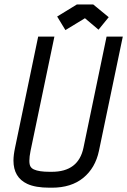

<svg xmlns="http://www.w3.org/2000/svg" viewBox="-20 -852 585 884"><path d="M409.2 -831.5 480.5 -772.9 433.6 -715.3 371.1 -768.1 281.2 -713.4 243.2 -775.9 334 -831.5ZM120.6 -157.2Q115.2 -130.9 115.2 -111.8Q115.2 -94.2 120.4 -85.4Q125.5 -76.7 136.2 -71.8Q159.7 -61 208.5 -61H218.8Q341.3 -61 364.3 -171.9L470.7 -683.6H545.4L435.5 -157.2Q418.9 -78.6 363.5 -33.2Q308.1 12.2 218.8 12.2H208.5Q143.1 12.2 105.5 -5.4Q42 -35.2 42 -112.8Q42 -137.7 49.3 -171.9L155.8 -683.6H230.5Z"/></svg>

Font: Anka/Coder Condensed
Style: Italic
Weight: 400
Width: 4
Italic angle: -12°
Monospace: yes
Version: Version 001.100